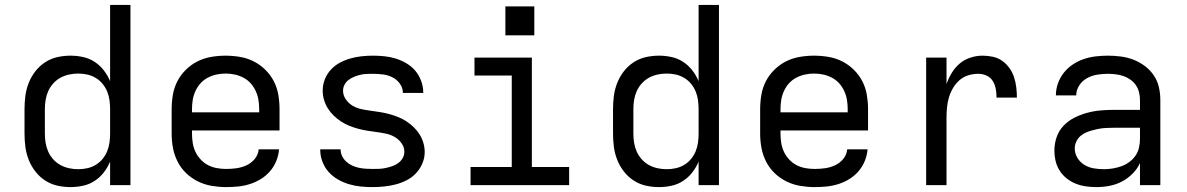

<svg xmlns="http://www.w3.org/2000/svg" viewBox="-20 -755 4840 783"><path d="M268 8Q240 8 213.5 2Q187 -4 164 -19Q141 -34 124 -56Q107 -78 97 -103.5Q87 -129 83.5 -156Q80 -183 80 -210V-310Q80 -337 83.5 -364Q87 -391 97 -416.5Q107 -442 124 -464Q141 -486 164 -501Q187 -516 213.5 -522Q240 -528 268 -528Q293 -528 318.5 -522.5Q344 -517 365.5 -503Q387 -489 403 -468.5Q419 -448 429 -424V-735H512V0H429V-96Q419 -72 403 -51.5Q387 -31 365.5 -17Q344 -3 318.5 2.5Q293 8 268 8ZM299 -65Q318 -65 336 -69Q354 -73 370 -82.5Q386 -92 398 -106.5Q410 -121 417 -138Q424 -155 426.5 -173.5Q429 -192 429 -210V-310Q429 -328 426.5 -346.5Q424 -365 417 -382Q410 -399 398 -413.5Q386 -428 370 -437.5Q354 -447 336 -451Q318 -455 299 -455Q280 -455 261.5 -451Q243 -447 226.5 -438Q210 -429 197 -414.5Q184 -400 176.5 -383Q169 -366 166 -347.5Q163 -329 163 -310V-210Q163 -191 166 -172.5Q169 -154 176.5 -137Q184 -120 197 -105.5Q210 -91 226.5 -82Q243 -73 261.5 -69Q280 -65 299 -65Z M902 8Q873 8 843.5 3Q814 -2 787.5 -15Q761 -28 739.5 -48.5Q718 -69 704.5 -95.5Q691 -122 685.5 -151Q680 -180 680 -210V-310Q680 -339 685 -368.5Q690 -398 703.5 -424Q717 -450 738.5 -471Q760 -492 786 -505Q812 -518 841.5 -523Q871 -528 900 -528Q929 -528 958.5 -523Q988 -518 1014 -505Q1040 -492 1061.5 -471Q1083 -450 1096.5 -424Q1110 -398 1115 -368.5Q1120 -339 1120 -310V-223H763V-210Q763 -191 766 -172Q769 -153 777 -136Q785 -119 798.5 -104.5Q812 -90 828.5 -81.5Q845 -73 864 -69.5Q883 -66 902 -66Q924 -66 945 -69Q966 -72 985.5 -81Q1005 -90 1019 -107Q1033 -124 1035 -146H1118Q1116 -121 1106.5 -98Q1097 -75 1081 -56.5Q1065 -38 1044 -25Q1023 -12 999.5 -4.5Q976 3 951.5 5.5Q927 8 902 8ZM763 -297H1037V-310Q1037 -329 1034 -347.5Q1031 -366 1023 -383.5Q1015 -401 1002.5 -415Q990 -429 973 -438Q956 -447 937.5 -451Q919 -455 900 -455Q881 -455 862.5 -451Q844 -447 827 -438Q810 -429 797.5 -415Q785 -401 777 -383.5Q769 -366 766 -347.5Q763 -329 763 -310Z M1499 8Q1474 8 1450 5.5Q1426 3 1402.5 -4Q1379 -11 1357.5 -23.5Q1336 -36 1320 -54Q1304 -72 1295 -95.5Q1286 -119 1286 -143Q1286 -144 1286 -144.5Q1286 -145 1286 -146H1369Q1369 -146 1369 -145.5Q1369 -145 1369 -145Q1369 -131 1375.5 -118Q1382 -105 1392.5 -95.5Q1403 -86 1416 -80Q1429 -74 1442.5 -71Q1456 -68 1470.5 -67Q1485 -66 1499 -66Q1513 -66 1526.5 -66.5Q1540 -67 1553.5 -70Q1567 -73 1580 -77.5Q1593 -82 1604 -90Q1615 -98 1622 -110Q1629 -122 1629 -136Q1629 -155 1617.5 -171Q1606 -187 1589.5 -196.5Q1573 -206 1554 -210Q1535 -214 1516 -216.5Q1497 -219 1478 -222Q1459 -225 1440.5 -230Q1422 -235 1404.5 -242Q1387 -249 1371 -259.5Q1355 -270 1341 -283.5Q1327 -297 1317 -313Q1307 -329 1301.5 -347.5Q1296 -366 1296 -385Q1296 -409 1304.5 -431Q1313 -453 1329 -470.5Q1345 -488 1365.5 -499Q1386 -510 1408.5 -516.5Q1431 -523 1454.5 -525.5Q1478 -528 1501 -528Q1525 -528 1548.5 -525.5Q1572 -523 1594.5 -516Q1617 -509 1638 -496.5Q1659 -484 1674 -466Q1689 -448 1697.5 -425Q1706 -402 1706 -379Q1706 -378 1706 -377Q1706 -376 1706 -376H1623Q1623 -376 1623 -376.5Q1623 -377 1623 -377Q1623 -397 1610.5 -414Q1598 -431 1580 -440Q1562 -449 1541.5 -451.5Q1521 -454 1501 -454Q1488 -454 1475 -453.5Q1462 -453 1449.5 -450Q1437 -447 1424.5 -442Q1412 -437 1401.5 -429Q1391 -421 1385 -409.5Q1379 -398 1379 -385Q1379 -366 1390.5 -349.5Q1402 -333 1418.5 -323.5Q1435 -314 1453.5 -310Q1472 -306 1491 -303.5Q1510 -301 1529 -298Q1548 -295 1566.5 -290Q1585 -285 1603 -278Q1621 -271 1637 -260.5Q1653 -250 1667 -236.5Q1681 -223 1691 -207Q1701 -191 1706.5 -172.5Q1712 -154 1712 -135Q1712 -111 1702.5 -88.5Q1693 -66 1676.5 -48.5Q1660 -31 1638.5 -20Q1617 -9 1594 -3Q1571 3 1547 5.5Q1523 8 1499 8Z M1899 0V-74H2067V-447H1915V-520H2149V-74H2301V0ZM2041 -611V-729H2159V-611Z M2668 8Q2640 8 2613.5 2Q2587 -4 2564 -19Q2541 -34 2524 -56Q2507 -78 2497 -103.5Q2487 -129 2483.5 -156Q2480 -183 2480 -210V-310Q2480 -337 2483.5 -364Q2487 -391 2497 -416.5Q2507 -442 2524 -464Q2541 -486 2564 -501Q2587 -516 2613.5 -522Q2640 -528 2668 -528Q2693 -528 2718.5 -522.5Q2744 -517 2765.5 -503Q2787 -489 2803 -468.5Q2819 -448 2829 -424V-735H2912V0H2829V-96Q2819 -72 2803 -51.5Q2787 -31 2765.5 -17Q2744 -3 2718.5 2.5Q2693 8 2668 8ZM2699 -65Q2718 -65 2736 -69Q2754 -73 2770 -82.5Q2786 -92 2798 -106.5Q2810 -121 2817 -138Q2824 -155 2826.5 -173.5Q2829 -192 2829 -210V-310Q2829 -328 2826.5 -346.5Q2824 -365 2817 -382Q2810 -399 2798 -413.5Q2786 -428 2770 -437.5Q2754 -447 2736 -451Q2718 -455 2699 -455Q2680 -455 2661.5 -451Q2643 -447 2626.5 -438Q2610 -429 2597 -414.5Q2584 -400 2576.5 -383Q2569 -366 2566 -347.5Q2563 -329 2563 -310V-210Q2563 -191 2566 -172.5Q2569 -154 2576.5 -137Q2584 -120 2597 -105.5Q2610 -91 2626.5 -82Q2643 -73 2661.5 -69Q2680 -65 2699 -65Z M3302 8Q3273 8 3243.5 3Q3214 -2 3187.5 -15Q3161 -28 3139.5 -48.5Q3118 -69 3104.5 -95.5Q3091 -122 3085.5 -151Q3080 -180 3080 -210V-310Q3080 -339 3085 -368.5Q3090 -398 3103.5 -424Q3117 -450 3138.5 -471Q3160 -492 3186 -505Q3212 -518 3241.5 -523Q3271 -528 3300 -528Q3329 -528 3358.5 -523Q3388 -518 3414 -505Q3440 -492 3461.5 -471Q3483 -450 3496.5 -424Q3510 -398 3515 -368.5Q3520 -339 3520 -310V-223H3163V-210Q3163 -191 3166 -172Q3169 -153 3177 -136Q3185 -119 3198.5 -104.5Q3212 -90 3228.5 -81.5Q3245 -73 3264 -69.5Q3283 -66 3302 -66Q3324 -66 3345 -69Q3366 -72 3385.5 -81Q3405 -90 3419 -107Q3433 -124 3435 -146H3518Q3516 -121 3506.5 -98Q3497 -75 3481 -56.5Q3465 -38 3444 -25Q3423 -12 3399.5 -4.5Q3376 3 3351.5 5.5Q3327 8 3302 8ZM3163 -297H3437V-310Q3437 -329 3434 -347.5Q3431 -366 3423 -383.5Q3415 -401 3402.5 -415Q3390 -429 3373 -438Q3356 -447 3337.5 -451Q3319 -455 3300 -455Q3281 -455 3262.5 -451Q3244 -447 3227 -438Q3210 -429 3197.5 -415Q3185 -401 3177 -383.5Q3169 -366 3166 -347.5Q3163 -329 3163 -310Z M3757 0V-520H3840V-412Q3848 -436 3861.5 -458Q3875 -480 3894 -496Q3913 -512 3937.5 -520Q3962 -528 3987 -528Q4008 -528 4029 -523.5Q4050 -519 4067 -507Q4084 -495 4096.5 -477.5Q4109 -460 4115.5 -440Q4122 -420 4124.5 -399Q4127 -378 4127 -357H4044Q4044 -374 4041 -391.5Q4038 -409 4029 -424Q4020 -439 4004 -446.5Q3988 -454 3970 -454Q3949 -454 3929 -448Q3909 -442 3893 -428Q3877 -414 3866.5 -396Q3856 -378 3850 -358Q3844 -338 3842 -317Q3840 -296 3840 -276V0Z M4451 8Q4430 8 4408.5 5Q4387 2 4367 -6Q4347 -14 4330 -27.5Q4313 -41 4301.5 -59Q4290 -77 4285 -98Q4280 -119 4280 -141Q4280 -169 4289 -195.5Q4298 -222 4317 -242Q4336 -262 4360.5 -274.5Q4385 -287 4412 -294.5Q4439 -302 4466.5 -304.5Q4494 -307 4521 -307H4629V-347Q4629 -363 4625 -379Q4621 -395 4612 -408Q4603 -421 4589.5 -430.5Q4576 -440 4561 -445Q4546 -450 4530 -452Q4514 -454 4498 -454Q4476 -454 4454.5 -450.5Q4433 -447 4413.5 -436.5Q4394 -426 4381.5 -407Q4369 -388 4369 -366H4286Q4286 -391 4294.5 -415Q4303 -439 4318.5 -458.5Q4334 -478 4355 -492Q4376 -506 4399.5 -514Q4423 -522 4448 -525Q4473 -528 4498 -528Q4525 -528 4551.5 -524.5Q4578 -521 4602.5 -511.5Q4627 -502 4648.5 -486Q4670 -470 4685 -448Q4700 -426 4706 -400Q4712 -374 4712 -347V0H4629V-90Q4618 -66 4598.5 -46.5Q4579 -27 4555 -14.5Q4531 -2 4504.5 3Q4478 8 4451 8ZM4482 -65Q4500 -65 4518 -68Q4536 -71 4553 -77Q4570 -83 4585 -94Q4600 -105 4610.5 -120Q4621 -135 4625 -153Q4629 -171 4629 -189V-234H4521Q4505 -234 4488 -233Q4471 -232 4455 -228.5Q4439 -225 4423 -220Q4407 -215 4393 -205.5Q4379 -196 4371 -181Q4363 -166 4363 -150Q4363 -129 4374 -111Q4385 -93 4402.5 -82.5Q4420 -72 4440.5 -68.5Q4461 -65 4482 -65Z"/></svg>

Font: Iosevka SS04 Extended
Style: Regular
Weight: 400
Width: 7
Monospace: yes
Designer: Belleve Invis
Foundry: Belleve Invis
Version: Version 19.0.0; ttfautohint (v1.8.4)